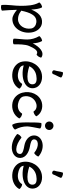

<svg xmlns="http://www.w3.org/2000/svg" viewBox="1263 -2288 1283 3849"><g transform="rotate(90 1904.5 -363.5)"><path d="M31 -505C91 -401 97 -262 97 -133C97 -7 69 119 80 245C81 255 107 260 138 258C169 255 194 245 193 235C185 138 179 40 177 -57L178 -61C235 -15 299 30 363 30C547 30 664 -164 629 -362C611 -463 544 -550 446 -563C310 -580 226 -484 172 -348C167 -436 155 -517 129 -562C124 -570 98 -564 71 -549C44 -533 26 -514 31 -505ZM207 -140C203 -143 199 -145 194 -146C229 -314 285 -469 432 -450C490 -443 541 -405 551 -349C575 -214 491 -83 364 -83C306 -83 251 -103 207 -140Z M868 0C868 -103 868 -229 901 -304C943 -400 997 -503 1069 -457C1077 -452 1098 -469 1115 -495C1132 -522 1139 -547 1130 -553C1026 -619 919 -514 849 -379C845 -445 834 -510 804 -562C799 -570 773 -564 746 -549C719 -533 701 -514 706 -505C748 -432 772 -351 772 -267C772 -186 758 -106 755 -26C755 -19 755 -12 755 -4C755 -4 755 -3 755 -2C755 -1 755 -1 755 0C755 10 780 18 812 18C843 18 868 10 868 0Z M1465 -787C1483 -841 1517 -888 1534 -942C1538 -951 1516 -967 1486 -977C1457 -987 1430 -987 1427 -978C1409 -924 1408 -866 1390 -813C1384 -796 1397 -777 1417 -770C1438 -763 1459 -771 1465 -787ZM1756 -105C1761 -114 1743 -133 1716 -149C1689 -164 1663 -170 1658 -162C1617 -91 1528 -69 1445 -84C1377 -96 1304 -120 1293 -185C1292 -189 1292 -193 1291 -197C1544 -129 1779 -223 1746 -407C1726 -524 1596 -583 1471 -561C1293 -530 1183 -352 1215 -171C1233 -67 1321 9 1425 27C1555 50 1692 7 1756 -105ZM1491 -449C1569 -463 1656 -461 1668 -393C1693 -255 1503 -247 1308 -309C1339 -380 1407 -434 1491 -449Z M2310 -455C2255 -550 2140 -588 2033 -560C1871 -516 1793 -336 1839 -167C1865 -71 1939 7 2036 27C2160 53 2290 4 2353 -105C2358 -114 2340 -133 2313 -149C2285 -164 2260 -170 2255 -162C2216 -95 2136 -68 2059 -84C1996 -97 1932 -127 1915 -188C1885 -302 1949 -420 2062 -450C2120 -466 2183 -449 2212 -398C2217 -390 2243 -396 2270 -411C2297 -427 2315 -447 2310 -455Z M2586 -709C2586 -732 2577 -754 2561 -769C2545 -785 2523 -794 2501 -794C2478 -794 2457 -785 2441 -769C2425 -754 2416 -732 2416 -709C2416 -687 2425 -665 2441 -649C2457 -633 2478 -624 2501 -624C2523 -624 2545 -633 2561 -649C2577 -665 2586 -687 2586 -709ZM2445 -545C2434 -491 2434 -360 2434 -267C2434 -165 2434 -48 2478 28C2483 37 2509 31 2536 15C2563 0 2581 -20 2576 -28C2535 -101 2514 -183 2514 -267C2514 -312 2539 -437 2556 -522C2558 -532 2535 -545 2504 -551C2474 -557 2447 -554 2445 -545Z M2670 -63C2886 118 3157 44 3146 -136C3139 -243 3028 -302 2916 -322C2852 -334 2776 -348 2774 -401C2771 -498 2919 -512 3041 -410C3049 -404 3071 -418 3091 -442C3111 -466 3122 -490 3114 -497C2932 -649 2690 -570 2695 -399C2698 -298 2792 -230 2896 -211C2969 -198 3063 -181 3066 -131C3074 -14 2895 -22 2742 -150C2735 -156 2713 -142 2692 -118C2672 -94 2662 -70 2670 -63Z M3477 -787C3495 -841 3529 -888 3546 -942C3550 -951 3528 -967 3498 -977C3469 -987 3442 -987 3439 -978C3421 -924 3420 -866 3402 -813C3396 -796 3409 -777 3429 -770C3450 -763 3471 -771 3477 -787ZM3768 -105C3773 -114 3755 -133 3728 -149C3701 -164 3675 -170 3670 -162C3629 -91 3540 -69 3457 -84C3389 -96 3316 -120 3305 -185C3304 -189 3304 -193 3303 -197C3556 -129 3791 -223 3758 -407C3738 -524 3608 -583 3483 -561C3305 -530 3195 -352 3227 -171C3245 -67 3333 9 3437 27C3567 50 3704 7 3768 -105ZM3503 -449C3581 -463 3668 -461 3680 -393C3705 -255 3515 -247 3320 -309C3351 -380 3419 -434 3503 -449Z"/></g></svg>

Font: Nupuram SemiBold
Style: Regular
Weight: 600
Designer: Santhosh Thottingal (santhosh.thottingal@gmail.com)
Foundry: SMC
Version: Version 1.000